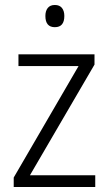

<svg xmlns="http://www.w3.org/2000/svg" viewBox="-20 -750 436 770"><path d="M362 0H35V-38L295 -485H54V-532H359V-491L100 -47H362ZM200 -730Q219 -730 228.5 -718Q238 -706 238 -686Q238 -641 200 -641Q162 -641 162 -686Q162 -706 171.5 -718Q181 -730 200 -730Z"/></svg>

Font: Noto Sans Khmer UI SemiCondensed Light
Style: Regular
Weight: 300
Width: 4
Designer: Danh Hong and the Monotype Design Team
Foundry: Monotype Imaging Inc.
Version: Version 2.002; ttfautohint (v1.8.4.7-5d5b)